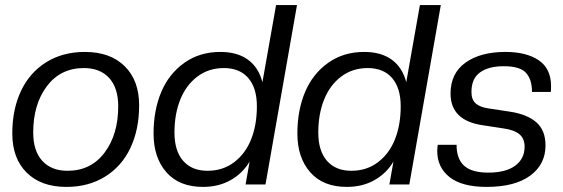

<svg xmlns="http://www.w3.org/2000/svg" viewBox="-20 -732 2235 762"><path d="M248 -54.2Q340.8 -54.2 395 -126.2Q449.2 -198.2 449.2 -310.1Q449.2 -382.8 413.3 -422.4Q377.4 -461.9 313 -461.9Q220.2 -461.9 166 -389.9Q111.8 -317.9 111.8 -206.1Q111.8 -133.3 147.7 -93.8Q183.6 -54.2 248 -54.2ZM243.2 9.8Q143.1 9.8 85.9 -46.9Q28.8 -103.5 28.8 -202.1Q28.8 -297.4 63 -370.4Q97.2 -443.4 162.8 -484.6Q228.5 -525.9 316.9 -525.9Q417.5 -525.9 474.9 -469.2Q532.2 -412.6 532.2 -314Q532.2 -218.8 498 -145.8Q463.9 -72.8 397.9 -31.5Q332 9.8 243.2 9.8Z M785.6 9.8Q691.4 9.8 640.4 -48.3Q589.4 -106.4 589.4 -202.1Q589.4 -293.5 619.6 -366Q649.9 -438.5 710.9 -482.2Q772 -525.9 854.5 -525.9Q921.9 -525.9 964.1 -495.1Q1006.3 -464.4 1021.5 -405.8L1075.7 -711.9H1158.7L1033.7 0H954.6L970.7 -90.8Q942.9 -43.9 895.3 -17.1Q847.7 9.8 785.6 9.8ZM803.7 -54.2Q864.3 -54.2 909.2 -88.1Q954.1 -122.1 976.8 -179.4Q999.5 -236.8 999.5 -310.1Q999.5 -382.8 965.3 -422.4Q931.2 -461.9 868.7 -461.9Q808.1 -461.9 763.2 -428Q718.3 -394 695.3 -336.4Q672.4 -278.8 672.4 -206.1Q672.4 -133.3 706.8 -93.8Q741.2 -54.2 803.7 -54.2Z M1356.4 9.8Q1262.2 9.8 1211.2 -48.3Q1160.2 -106.4 1160.2 -202.1Q1160.2 -293.5 1190.4 -366Q1220.7 -438.5 1281.7 -482.2Q1342.8 -525.9 1425.3 -525.9Q1492.7 -525.9 1534.9 -495.1Q1577.1 -464.4 1592.3 -405.8L1646.5 -711.9H1729.5L1604.5 0H1525.4L1541.5 -90.8Q1513.7 -43.9 1466.1 -17.1Q1418.5 9.8 1356.4 9.8ZM1374.5 -54.2Q1435.1 -54.2 1480 -88.1Q1524.9 -122.1 1547.6 -179.4Q1570.3 -236.8 1570.3 -310.1Q1570.3 -382.8 1536.1 -422.4Q1502 -461.9 1439.5 -461.9Q1378.9 -461.9 1334 -428Q1289.1 -394 1266.1 -336.4Q1243.2 -278.8 1243.2 -206.1Q1243.2 -133.3 1277.6 -93.8Q1312 -54.2 1374.5 -54.2Z M1911.1 9.8Q1814 9.8 1764.6 -28.8Q1715.3 -67.4 1715.3 -132.8Q1715.3 -141.6 1717.3 -157.2H1792Q1792 -101.1 1822.3 -74Q1852.5 -46.9 1918 -46.9Q1986.8 -46.9 2024.4 -74.2Q2062 -101.6 2062 -149.9Q2062 -182.1 2041.5 -199.2Q2021 -216.3 1979 -222.2L1896 -234.9Q1768.1 -253.4 1768.1 -360.8Q1768.1 -440.9 1827.4 -483.4Q1886.7 -525.9 1986.3 -525.9Q2069.3 -525.9 2118.2 -492.7Q2167 -459.5 2167 -390.1Q2167 -375 2166 -367.2H2091.3Q2091.3 -417 2067.4 -443.1Q2043.5 -469.2 1979 -469.2Q1919.4 -469.2 1885.3 -444.8Q1851.1 -420.4 1851.1 -367.2Q1851.1 -335.9 1868.2 -321.3Q1885.3 -306.6 1918 -301.8L2002 -289.1Q2071.8 -278.8 2108.4 -246.8Q2145 -214.8 2145 -154.8Q2145 -79.6 2084.2 -34.9Q2023.4 9.8 1911.1 9.8Z"/></svg>

Font: Creato Display
Style: Italic
Weight: 400
Italic angle: -10°
Version: Version 1.000